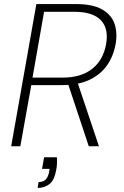

<svg xmlns="http://www.w3.org/2000/svg" viewBox="-20 -720 609 945"><path d="M35 0 159 -700H354Q436 -700 482 -674Q528 -648 543.5 -603.5Q559 -559 549 -502Q538 -443 506.5 -398Q475 -353 420 -327Q365 -301 282 -301H134L80 0ZM417 0 311 -319H360L467 0ZM140 -338H288Q379 -338 433.5 -381Q488 -424 502 -502Q516 -579 476.5 -620.5Q437 -662 345 -662H197ZM165 205 170 176Q194 176 206 162.5Q218 149 222 124L224 111H187L197 54H260Q261 68 260.5 83.5Q260 99 257 115Q248 167 223.5 186Q199 205 165 205Z"/></svg>

Font: DM Sans 9pt ExtraLight
Style: Italic
Weight: 250
Italic angle: -10°
Version: Version 4.004;gftools[0.9.30]